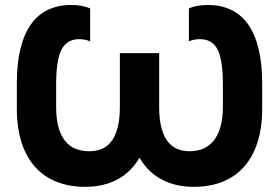

<svg xmlns="http://www.w3.org/2000/svg" viewBox="-20 -732 1113 766"><path d="M319.6 13.4Q380.2 13.4 428.6 -6.7Q477 -26.8 510.9 -66.5Q544.8 -106.2 562.9 -164.2Q581 -222.2 581 -298V-520H458.2V-305.6Q458.2 -259.4 450.1 -226.1Q442 -192.8 426.7 -171.1Q411.4 -149.4 388.5 -139Q365.6 -128.6 336 -128.6Q305.8 -128.6 281.4 -138.4Q257 -148.2 239.8 -169.6Q222.6 -191 213.3 -224.6Q204 -258.2 204 -305.6V-396.4Q204 -492.6 225.5 -534.2Q247 -575.8 296.2 -575.8Q307.2 -575.8 317.6 -573.8Q328 -571.8 339.6 -567.2V-698.2Q322.8 -705.8 304 -709Q285.2 -712.2 264.6 -712.2Q213.2 -712.2 172.6 -693.4Q132 -674.6 104.3 -636.1Q76.6 -597.6 61.9 -538.7Q47.2 -479.8 47.2 -399.8V-298Q47.2 -222.2 65.9 -163.9Q84.6 -105.6 119.9 -66.2Q155.2 -26.8 205.9 -6.7Q256.6 13.4 319.6 13.4ZM753.6 13.4Q816.6 13.4 867.3 -6.7Q918 -26.8 953.3 -66.2Q988.6 -105.6 1007.3 -163.9Q1026 -222.2 1026 -298V-399.8Q1026 -479.8 1011.3 -538.7Q996.6 -597.6 968.9 -636.1Q941.2 -674.6 900.8 -693.4Q860.4 -712.2 808.6 -712.2Q788 -712.2 769.2 -709Q750.4 -705.8 733.6 -698.2V-567.2Q745.2 -571.8 755.6 -573.8Q766 -575.8 777 -575.8Q827 -575.8 848.1 -534.2Q869.2 -492.6 869.2 -396.4V-305.6Q869.2 -260 859.9 -227Q850.6 -194 833.4 -172Q816.2 -150 791.8 -139.3Q767.4 -128.6 737.2 -128.6Q707.6 -128.6 684.7 -139Q661.8 -149.4 646.5 -171.1Q631.2 -192.8 623.1 -226.1Q615 -259.4 615 -305.6V-520H492.2V-298Q492.2 -222.2 510.3 -164.2Q528.4 -106.2 562.3 -66.5Q596.2 -26.8 644.6 -6.7Q693 13.4 753.6 13.4Z"/></svg>

Font: Fixel Variable
Style: Regular
Weight: 100
Width: 3
Designer: AlfaBravo + MacPaw
Foundry: Kyrylo Tkachov, Marchela Mozhyna, Serhii Makarenko, Maria Weinstein, Zakhar Kryvoshyya
Version: Version 1.211